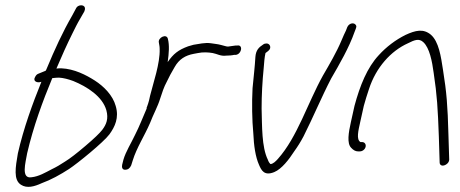

<svg xmlns="http://www.w3.org/2000/svg" viewBox="-20 -662 1777 742"><path d="M117 -367C104 -347 125 -340 140 -346C106 -262 71 -166 49 -69C40 -16 31 33 61 52C84 67 113 59 141 46C177 33 213 13 247 -9C279 -30 380 -112 403 -143C424 -172 441 -207 427 -253C416 -293 382 -328 346 -351C313 -372 267 -396 217 -398C211 -398 205 -398 198 -397C218 -444 239 -491 260 -533C270 -553 279 -572 290 -590L306 -618C308 -623 309 -627 308 -632C305 -646 280 -644 274 -630L259 -602C222 -538 191 -470 161 -398C159 -395 158 -388 155 -388L128 -377C123 -375 120 -372 117 -367ZM85 -70C109 -173 145 -271 182 -360C190 -361 199 -362 208 -362C225 -361 244 -356 263 -349C317 -327 376 -289 391 -236C400 -203 391 -181 375 -160C365 -147 343 -126 310 -98C276 -69 250 -49 232 -38C214 -26 197 -16 180 -8C155 5 130 20 102 23C60 30 79 -34 85 -70Z M452 -25C450 -15 453 -6 463 -6C475 -6 482 -12 487 -23L493 -42C508 -91 539 -138 560 -187C572 -219 590 -251 599 -281C606 -303 614 -327 624 -345L638 -373L655 -403C672 -433 696 -448 729 -454L745 -457C764 -461 785 -460 802 -457C819 -454 833 -444 854 -447C863 -447 878 -448 885 -450H892C915 -454 920 -491 896 -486H890C880 -484 871 -484 861 -482C857 -482 854 -483 850 -484L835 -488C828 -490 822 -491 815 -492L794 -495C772 -498 748 -492 728 -489L707 -483C669 -469 650 -454 628 -422C633 -457 635 -487 629 -511C625 -534 589 -517 594 -497C595 -488 597 -485 597 -473C599 -417 572 -341 560 -292L556 -274C554 -266 551 -257 548 -249C547 -247 546 -245 547 -243C532 -209 519 -174 502 -141C487 -109 466 -76 457 -45Z M967 -442C965 -406 960 -363 956 -321C953 -265 954 -198 959 -146C961 -100 967 -56 981 -25C990 -4 1001 19 1040 3C1069 -9 1097 -46 1117 -77C1130 -95 1142 -114 1153 -135C1189 -206 1223 -288 1260 -359C1292 -414 1329 -478 1350 -538L1355 -551C1357 -556 1358 -560 1356 -564C1349 -577 1329 -573 1322 -557L1317 -544C1313 -535 1306 -522 1299 -504C1281 -461 1253 -413 1228 -370C1169 -264 1129 -132 1054 -48C1046 -39 1035 -28 1025 -28C1022 -31 1018 -36 1015 -45C991 -94 993 -174 991 -243C991 -295 994 -348 999 -398C1001 -423 1002 -439 1006 -457C1012 -462 1022 -467 1024 -476C1026 -485 1020 -494 1010 -494C1005 -494 1001 -493 997 -490C980 -479 969 -468 967 -442Z M1336 -190C1327 -150 1320 -108 1337 -91C1345 -82 1354 -77 1363 -77H1371C1381 -77 1391 -85 1393 -95C1395 -105 1389 -113 1379 -113H1373C1356 -123 1365 -158 1372 -190L1386 -253C1392 -274 1398 -295 1406 -318C1433 -401 1490 -465 1557 -495C1581 -507 1599 -515 1616 -499C1640 -477 1650 -425 1656 -380C1669 -294 1672 -243 1676 -133L1679 -36C1678 -11 1715 -23 1716 -45L1713 -142C1710 -254 1706 -305 1692 -392C1684 -444 1676 -501 1645 -528C1616 -552 1586 -545 1547 -527C1509 -508 1473 -481 1444 -449C1399 -401 1371 -331 1350 -253Z"/></svg>

Font: Stray Cat
Style: Obl
Weight: 400
Version: Version 1.0